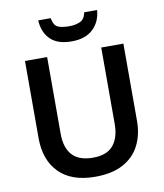

<svg xmlns="http://www.w3.org/2000/svg" viewBox="-99 -1010 939 1101"><g transform="rotate(-10 370.5 -460.0)"><path d="M367 10Q229 10 156.5 -63.5Q84 -137 84 -264V-714H213V-268Q213 -185 252.5 -142.5Q292 -100 372 -100Q454 -100 491 -145Q528 -190 528 -269V-714H657V-264Q657 -184 625.5 -122Q594 -60 529.5 -25Q465 10 367 10ZM542 -930Q537 -862 492.5 -820Q448 -778 368 -778Q286 -778 244.5 -819Q203 -860 199 -930H272Q279 -888 302 -877Q325 -866 370 -866Q406 -866 433 -878.5Q460 -891 467 -930Z"/></g></svg>

Font: Noto Sans Symbols SemiBold
Style: Regular
Weight: 600
Version: Version 2.002